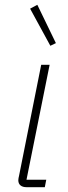

<svg xmlns="http://www.w3.org/2000/svg" viewBox="-20 -777 282 797"><path d="M166 0H90Q74 0 65 -7.5Q56 -15 56 -29Q56 -34 57 -38Q58 -42 59 -47L151 -508H186L90 -31H172ZM189 -587 105 -741 135 -757 212 -598Z"/></svg>

Font: IBM Plex Sans ExtraLight
Style: Italic
Weight: 250
Italic angle: -11.31°
Designer: Mike Abbink, Paul van der Laan, Pieter van Rosmalen
Foundry: Bold Monday
Version: Version 3.201